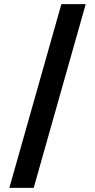

<svg xmlns="http://www.w3.org/2000/svg" viewBox="-20 -795 458 923"><path d="M25 108 275 -775H392L142 108Z"/></svg>

Font: DM Sans 12pt SemiBold
Style: Regular
Weight: 600
Version: Version 4.004;gftools[0.9.30]